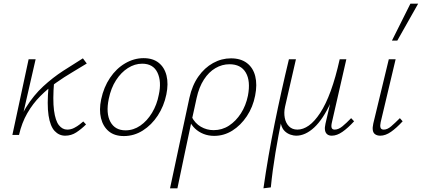

<svg xmlns="http://www.w3.org/2000/svg" viewBox="-20 -731 2285 1040"><path d="M65 0Q82 -86 122 -150.5Q162 -215 214 -263Q266 -311 322.5 -347.5Q379 -384 429 -415L450 -387Q415 -365 371.5 -339.5Q328 -314 283.5 -282.5Q239 -251 198.5 -210.5Q158 -170 128 -118Q98 -66 83 0ZM47 0 135 -410H173L79 0ZM333 4Q300 4 276 -21.5Q252 -47 243 -105.5Q234 -164 243 -263L273 -288Q265 -190 272.5 -133.5Q280 -77 299 -53Q318 -29 344 -29Q364 -29 381.5 -38Q399 -47 411.5 -57Q424 -67 431 -73L446 -57Q421 -32 393.5 -14Q366 4 333 4Z M651 6Q600 6 569 -20Q538 -46 527 -91Q516 -136 528 -193Q542 -259 576 -309.5Q610 -360 658 -388Q706 -416 758 -416Q808 -416 839.5 -391Q871 -366 882 -321.5Q893 -277 881 -219Q868 -156 834.5 -105Q801 -54 753.5 -24Q706 6 651 6ZM660 -25Q703 -25 740 -50.5Q777 -76 803.5 -120Q830 -164 840 -217Q856 -289 833 -337.5Q810 -386 750 -386Q710 -386 673 -362.5Q636 -339 608.5 -296.5Q581 -254 569 -195Q553 -117 578 -71Q603 -25 660 -25Z M901 289Q915 226 927 167.5Q939 109 952 50Q965 -9 978 -70.5Q991 -132 1006 -201Q1021 -269 1054.5 -316.5Q1088 -364 1134 -389.5Q1180 -415 1231 -415Q1284 -415 1317.5 -389.5Q1351 -364 1362.5 -318.5Q1374 -273 1362 -213Q1350 -151 1317 -101.5Q1284 -52 1238.5 -23.5Q1193 5 1140 5Q1109 5 1082.5 -5.5Q1056 -16 1036 -35Q1016 -54 1005 -80L1018 -99Q1036 -63 1068 -44.5Q1100 -26 1137 -26Q1183 -26 1220.5 -50.5Q1258 -75 1285 -117Q1312 -159 1323 -213Q1338 -292 1311.5 -337.5Q1285 -383 1223 -383Q1183 -383 1147 -362Q1111 -341 1084.5 -300Q1058 -259 1045 -200Q1039 -171 1033.5 -147Q1028 -123 1021.5 -92.5Q1015 -62 1005 -15Q995 32 979.5 105Q964 178 941 289Z M1407 289Q1432 114 1467.5 -61Q1503 -236 1545 -410H1583L1524 -153Q1517 -121 1522.5 -92.5Q1528 -64 1545.5 -46.5Q1563 -29 1591 -29Q1622 -29 1653 -51Q1684 -73 1714.5 -119.5Q1745 -166 1771.5 -238.5Q1798 -311 1820 -410H1844Q1814 -268 1772 -176.5Q1730 -85 1682 -40.5Q1634 4 1584 4Q1571 4 1554 -1.5Q1537 -7 1523 -20Q1509 -33 1502.5 -56.5Q1496 -80 1501 -115L1506 -86Q1488 1 1472 96.5Q1456 192 1447 284ZM1777 4Q1762 4 1752.5 -3.5Q1743 -11 1740.5 -25.5Q1738 -40 1743 -61L1824 -410H1856L1778 -69Q1773 -48 1776.5 -38.5Q1780 -29 1793 -29Q1813 -29 1834.5 -46.5Q1856 -64 1882 -91L1898 -74Q1865 -38 1835 -17Q1805 4 1777 4Z M2040 4Q2024 4 2013 -3Q2002 -10 1999.5 -25Q1997 -40 2002 -62L2086 -410H2123L2042 -69Q2038 -51 2041 -40Q2044 -29 2059 -29Q2078 -29 2098.5 -46.5Q2119 -64 2146 -91L2161 -74Q2128 -38 2098 -17Q2068 4 2040 4ZM2103 -511 2203 -711H2245L2132 -511Z"/></svg>

Font: Ysabeau ExtraLight
Style: Italic
Weight: 250
Italic angle: -12°
Version: Version 2.000;gftools[0.9.27.dev2+g8671c4b]